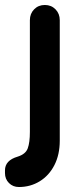

<svg xmlns="http://www.w3.org/2000/svg" viewBox="-40 -555 335 771"><path d="M-20 140V129Q-20 89 31 74Q63 64 71.5 40.5Q80 17 80 -25V-474Q80 -500 97 -517.5Q114 -535 140 -535Q166 -535 183 -517.5Q200 -500 200 -474V10Q200 66 178.5 108Q157 150 119.5 173Q82 196 36 196Q12 196 -4 180Q-20 164 -20 140Z"/></svg>

Font: Quicksand
Style: Bold
Weight: 700
Version: Version 3.000